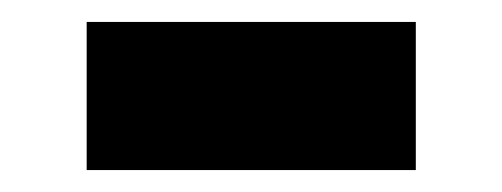

<svg xmlns="http://www.w3.org/2000/svg" viewBox="-20 -363 458 175"><path d="M59 -208V-343H359V-208Z"/></svg>

Font: Mohave Light
Style: Regular
Weight: 300
Designer: Gumpita Rahayu
Foundry: Tokotype
Version: Version 2.003